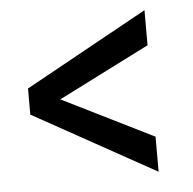

<svg xmlns="http://www.w3.org/2000/svg" viewBox="-40 -576 526 522"><g transform="rotate(-5 223.0 -315.5)"><path d="M123.5 -314.5 372.6 -440.4V-536.1L38.6 -351.6V-280.3L372.6 -95.2V-190.9Z"/></g></svg>

Font: Roboto Condensed
Style: Regular
Weight: 400
Designer: Google
Version: Version 2.134; 2016